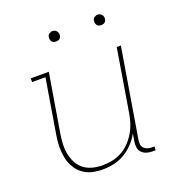

<svg xmlns="http://www.w3.org/2000/svg" viewBox="-128 -804 856 919"><g transform="rotate(-20 300.0 -344.5)"><path d="M241 8Q212 8 185.5 1.5Q159 -5 138 -21.5Q117 -38 104 -61.5Q91 -85 86 -111.5Q81 -138 81.5 -166.5Q82 -195 87 -223L133 -501H65V-520H157L107 -220Q103 -194 102 -168.5Q101 -143 106 -119Q111 -95 122.5 -73.5Q134 -52 153.5 -37.5Q173 -23 197.5 -17Q222 -11 248 -11Q272 -11 296 -16Q320 -21 343 -33Q366 -45 384.5 -64Q403 -83 416.5 -105Q430 -127 438 -151Q446 -175 450 -199L503 -520H524L449 -68Q447 -57 448 -45.5Q449 -34 456.5 -26Q464 -18 474.5 -14.5Q485 -11 497 -11H510L509 8H493Q477 8 463 3.5Q449 -1 439 -11.5Q429 -22 427 -37.5Q425 -53 428 -68L434 -105Q420 -79 398.5 -56.5Q377 -34 351 -19Q325 -4 296.5 2Q268 8 241 8ZM469 -644Q463 -644 457.5 -646Q452 -648 448.5 -653Q445 -658 444 -664Q443 -670 444 -676Q444 -681 446.5 -685Q449 -689 453 -691.5Q457 -694 461 -695.5Q465 -697 470 -697Q476 -697 481.5 -694.5Q487 -692 491 -687Q495 -682 496 -676Q497 -670 496 -664Q495 -659 492.5 -655Q490 -651 486.5 -648.5Q483 -646 478.5 -645Q474 -644 469 -644ZM239 -644Q233 -644 227.5 -646Q222 -648 218.5 -653Q215 -658 214 -664Q213 -670 214 -676Q214 -681 216.5 -685Q219 -689 223 -691.5Q227 -694 231 -695.5Q235 -697 240 -697Q246 -697 251.5 -694.5Q257 -692 261 -687Q265 -682 266 -676Q267 -670 266 -664Q265 -659 262.5 -655Q260 -651 256.5 -648.5Q253 -646 248.5 -645Q244 -644 239 -644Z"/></g></svg>

Font: Iosevka Etoile Thin
Style: Italic
Weight: 100
Italic angle: -9°
Designer: Belleve Invis
Foundry: Belleve Invis
Version: Version 22.1.2; ttfautohint (v1.8.4)